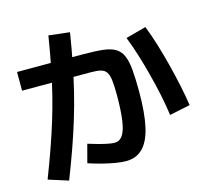

<svg xmlns="http://www.w3.org/2000/svg" viewBox="-120 -960 1241 1150"><g transform="rotate(-15 500.0 -385.0)"><path d="M530 27Q504 27 465 20.5Q426 14 383.5 3Q341 -8 302 -21L332 -134Q364 -124 395 -115.5Q426 -107 452 -102Q478 -97 492 -97Q523 -97 542 -124Q561 -151 570 -211.5Q579 -272 579 -370Q579 -426 575 -460Q571 -494 559.5 -512Q548 -530 525 -536Q502 -542 463 -542H37V-658H450Q522 -658 569.5 -652.5Q617 -647 645.5 -630Q674 -613 688.5 -580Q703 -547 708 -491.5Q713 -436 713 -354Q713 -222 694 -138Q675 -54 634.5 -13.5Q594 27 530 27ZM47 12Q84 -84 112.5 -165Q141 -246 163.5 -319.5Q186 -393 205 -468.5Q224 -544 241 -630Q258 -716 275 -821L405 -806Q389 -706 372 -619.5Q355 -533 335.5 -453.5Q316 -374 292 -295Q268 -216 238 -131Q208 -46 170 51ZM856 -172Q848 -231 834 -298.5Q820 -366 802 -435Q784 -504 764 -568Q744 -632 723 -685L849 -719Q871 -663 891 -598Q911 -533 928.5 -464.5Q946 -396 960.5 -328Q975 -260 984 -199Z"/></g></svg>

Font: M PLUS 1 Thin
Style: Bold
Weight: 700
Version: Version 1.001